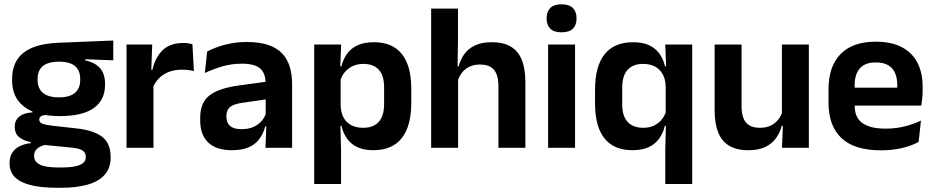

<svg xmlns="http://www.w3.org/2000/svg" viewBox="-20 -702 4437 912"><path d="M264 -150.5Q152.5 -150.5 95 -194.8Q37.5 -239 37.5 -319V-326.5Q37.5 -379.5 60.5 -416.8Q83.5 -454 132.5 -475Q181.5 -496 259.5 -499L518 -509.5V-415.5L385 -420.5V-415Q416.5 -408.5 437.2 -394.2Q458 -380 468.5 -357.8Q479 -335.5 479 -304V-299.5Q479 -227 425.5 -188.8Q372 -150.5 264 -150.5ZM258 93.5H272Q311 93.5 336.5 88.2Q362 83 374.8 72.2Q387.5 61.5 387.5 44.5V43Q387.5 22 371.2 12.2Q355 2.5 319 -1L175.5 -15L205 -16.5Q186.5 -13 172.2 -6.2Q158 0.5 150 11.5Q142 22.5 142 38.5V39.5Q142 58 155 70.2Q168 82.5 194 88Q220 93.5 258 93.5ZM251 190Q180 190 129.5 178.2Q79 166.5 52.2 141Q25.5 115.5 25.5 73.5V71.5Q25.5 43 38 23.5Q50.5 4 73.5 -7.5Q96.5 -19 126.5 -22V-27Q88.5 -34.5 69.2 -51.8Q50 -69 50 -99V-99.5Q50 -120.5 59.5 -135Q69 -149.5 87.8 -158Q106.5 -166.5 134 -168V-182.5L242.5 -155.5L207.5 -156.5Q184.5 -156 175.5 -150.2Q166.5 -144.5 166.5 -134V-133.5Q166.5 -120.5 180.5 -114.8Q194.5 -109 227 -105L344.5 -92Q427 -82.5 466.2 -51.5Q505.5 -20.5 505.5 44V46.5Q505.5 96 477.5 127.8Q449.5 159.5 396.8 174.8Q344 190 269 190ZM260.5 -239.5Q294 -239.5 316.2 -249Q338.5 -258.5 349.8 -277Q361 -295.5 361 -322V-327.5Q361 -354 350 -372.2Q339 -390.5 317 -399.8Q295 -409 261.5 -409H260Q224.5 -409 202 -399.2Q179.5 -389.5 169 -371.2Q158.5 -353 158.5 -327.5V-322Q158.5 -295.5 169.8 -277Q181 -258.5 203.8 -249Q226.5 -239.5 260.5 -239.5Z M705.5 -285 673 -370.5H704Q717.5 -430 753 -464Q788.5 -498 851.5 -498Q864.5 -498 875 -496.2Q885.5 -494.5 894 -492L901 -364Q890 -367.5 875.5 -369.2Q861 -371 845 -371Q794 -371 758.2 -348.5Q722.5 -326 705.5 -285ZM581 0V-490.5H703L697.5 -340L709 -335.5V0Z M1241 0 1245.5 -120 1242 -131V-284.5L1241.5 -306.5Q1241.5 -354.5 1215.2 -377Q1189 -399.5 1129.5 -399.5Q1079 -399.5 1034.8 -386.2Q990.5 -373 953 -355.5L964 -457.5Q986 -469 1014.2 -479.2Q1042.5 -489.5 1077.5 -496Q1112.5 -502.5 1153 -502.5Q1213 -502.5 1254.5 -488.2Q1296 -474 1320.8 -447.5Q1345.5 -421 1356.5 -384.2Q1367.5 -347.5 1367.5 -303V0ZM1080.5 11.5Q1007.5 11.5 969.2 -25Q931 -61.5 931 -129V-143Q931 -214.5 975 -248.8Q1019 -283 1114.5 -296L1253.5 -315L1261 -232.5L1133 -214Q1091 -208.5 1073.2 -194Q1055.5 -179.5 1055.5 -151.5V-146.5Q1055.5 -119 1072.8 -103.8Q1090 -88.5 1127 -88.5Q1160 -88.5 1183.5 -99Q1207 -109.5 1222.2 -126.8Q1237.5 -144 1244 -165.5L1262 -102H1240Q1232 -70.5 1214.2 -44.8Q1196.5 -19 1164.5 -3.8Q1132.5 11.5 1080.5 11.5Z M1752.5 11.5Q1708.5 11.5 1678 -2.8Q1647.5 -17 1628.8 -43Q1610 -69 1602 -104H1565.5L1598 -202Q1599 -167 1612.2 -143Q1625.5 -119 1649.2 -107Q1673 -95 1705 -95Q1753.5 -95 1779 -123.2Q1804.5 -151.5 1804.5 -207V-287.5Q1804.5 -342.5 1779.5 -370.5Q1754.5 -398.5 1705.5 -398.5Q1677.5 -398.5 1655 -387.8Q1632.5 -377 1617.5 -359Q1602.5 -341 1596 -317.5L1566 -386.5H1601.5Q1609.5 -418.5 1627.2 -444.8Q1645 -471 1676.8 -486.2Q1708.5 -501.5 1757 -501.5Q1843.5 -501.5 1888.5 -445.8Q1933.5 -390 1933.5 -281V-213Q1933.5 -103 1888.2 -45.8Q1843 11.5 1752.5 11.5ZM1472.5 172V-490.5H1600.5L1595.5 -366L1598 -343.5V-147L1596.5 -124L1600 10.5V172Z M2347.5 0V-294.5Q2347.5 -325.5 2339.2 -348Q2331 -370.5 2312 -383Q2293 -395.5 2260 -395.5Q2231 -395.5 2209.5 -385Q2188 -374.5 2174.2 -356.8Q2160.5 -339 2154 -316.5L2128 -386.5H2158.5Q2167 -419 2185.5 -445Q2204 -471 2236 -486.2Q2268 -501.5 2315.5 -501.5Q2372 -501.5 2407 -480.2Q2442 -459 2458.8 -417Q2475.5 -375 2475.5 -313V0ZM2028 0V-661H2155.5V-510L2153 -357.5L2156 -348V0Z M2583.5 0V-490.5H2711.5V0ZM2647.5 -548.5Q2611 -548.5 2593.8 -565.8Q2576.5 -583 2576.5 -613.5V-616Q2576.5 -646.5 2593.8 -664Q2611 -681.5 2647.5 -681.5Q2683.5 -681.5 2701 -664Q2718.5 -646.5 2718.5 -616V-613.5Q2718.5 -582.5 2701 -565.5Q2683.5 -548.5 2647.5 -548.5Z M2983 11.5Q2896.5 11.5 2851.5 -44.5Q2806.5 -100.5 2806.5 -209.5V-277Q2806.5 -387.5 2852 -444.5Q2897.5 -501.5 2987.5 -501.5Q3032 -501.5 3062.5 -487.5Q3093 -473.5 3112 -447.5Q3131 -421.5 3139 -386.5H3176L3142 -291.5Q3141 -326.5 3127.2 -350.5Q3113.5 -374.5 3090 -386.5Q3066.5 -398.5 3034.5 -398.5Q2986.5 -398.5 2961 -370.2Q2935.5 -342 2935.5 -286V-206.5Q2935.5 -151 2961.2 -123Q2987 -95 3036 -95Q3064.5 -95 3086.5 -105.5Q3108.5 -116 3123.2 -134.2Q3138 -152.5 3144.5 -175.5L3174 -104H3138Q3130.5 -72 3112.5 -45.8Q3094.5 -19.5 3063.2 -4Q3032 11.5 2983 11.5ZM3140 172V10.5L3143.5 -125.5L3142 -146.5V-347L3144.5 -373.5L3140 -490.5H3268V172Z M3502.5 -490.5V-195.5Q3502.5 -165 3510.8 -142.2Q3519 -119.5 3538.2 -107.2Q3557.5 -95 3590 -95Q3619.5 -95 3641 -105.5Q3662.5 -116 3676.5 -133.8Q3690.5 -151.5 3697 -173.5L3717 -104H3693Q3685 -72 3666.2 -45.8Q3647.5 -19.5 3615.2 -4Q3583 11.5 3534.5 11.5Q3478.5 11.5 3443.2 -10Q3408 -31.5 3391.2 -73.5Q3374.5 -115.5 3374.5 -177V-490.5ZM3822 -490.5V0H3694.5L3699 -119L3694 -129.5V-490.5Z M4164.5 12Q4038.5 12 3977 -46Q3915.5 -104 3915.5 -214V-278Q3915.5 -387 3973 -445.5Q4030.5 -504 4140 -504Q4214 -504 4263.5 -478Q4313 -452 4337.8 -404.2Q4362.5 -356.5 4362.5 -290V-272.5Q4362.5 -254.5 4360.8 -235.8Q4359 -217 4356 -200.5H4240Q4241.5 -228 4241.8 -252.8Q4242 -277.5 4242 -297.5Q4242 -332 4231 -356.2Q4220 -380.5 4197.5 -393Q4175 -405.5 4140 -405.5Q4088.5 -405.5 4064 -377Q4039.5 -348.5 4039.5 -296V-250.5L4040 -236V-197.5Q4040 -174.5 4047.2 -155Q4054.5 -135.5 4071.5 -121.2Q4088.5 -107 4116.8 -99Q4145 -91 4187.5 -91Q4233.5 -91 4275.2 -101.2Q4317 -111.5 4354.5 -129L4343.5 -28Q4310 -9.5 4264.8 1.2Q4219.5 12 4164.5 12ZM3983.5 -200.5V-285.5H4330V-200.5Z"/></svg>

Font: Anek Telugu SemiBold
Style: Regular
Weight: 600
Designer: Omkar Bhoir (Telugu), Yesha Goshar (Latin)
Foundry: Ek Type
Version: Version 1.003